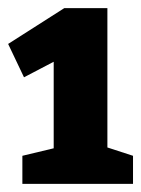

<svg xmlns="http://www.w3.org/2000/svg" viewBox="-24 -797 347 472"><path d="M240 -414 220 -441 303 -414V-345H31V-414L127 -437L108 -414V-663L144 -664L35 -607L-4 -689L134 -777H240Z"/></svg>

Font: Bitter Thin ExtraBold
Style: Regular
Weight: 800
Version: Version 3.020